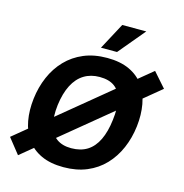

<svg xmlns="http://www.w3.org/2000/svg" viewBox="-132 -1055 1138 1189"><g transform="rotate(15 437.0 -461.0)"><path d="M13 -85 775 -712 857 -619 90 12ZM380 11Q296 11 237 -16.5Q178 -44 143 -93.5Q108 -143 96 -209Q84 -275 93 -351Q102 -427 130.5 -493Q159 -559 206.5 -608.5Q254 -658 319.5 -685.5Q385 -713 469 -713Q553 -713 612 -685.5Q671 -658 705.5 -608.5Q740 -559 752 -493Q764 -427 755 -351Q746 -275 717.5 -209Q689 -143 642 -93.5Q595 -44 529.5 -16.5Q464 11 380 11ZM396 -115Q457 -115 499 -141.5Q541 -168 566.5 -221Q592 -274 601 -351Q611 -429 598.5 -481.5Q586 -534 550.5 -560.5Q515 -587 454 -587Q397 -587 354 -560.5Q311 -534 284 -481.5Q257 -429 247 -351Q238 -274 252 -221Q266 -168 302.5 -141.5Q339 -115 396 -115ZM517 -764H414L505 -934H659Z"/></g></svg>

Font: Inclusive Sans
Style: Bold Italic
Weight: 700
Italic angle: -7°
Designer: Olivia King
Foundry: Olivia King
Version: Version 2.004